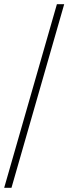

<svg xmlns="http://www.w3.org/2000/svg" viewBox="-20 -780 328 921"><path d="M0 121H35L288 -760H253Z"/></svg>

Font: Noto Serif Ethiopic ExtraLight
Style: Regular
Weight: 200
Designer: Monotype Design Team
Foundry: Monotype Imaging Inc.
Version: Version 2.102